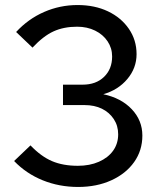

<svg xmlns="http://www.w3.org/2000/svg" viewBox="-20 -731 636 762"><path d="M290 11Q215 11 149.5 -15.5Q84 -42 36 -92L101 -154Q143 -110 186.5 -91.5Q230 -73 289 -73Q336 -73 372.5 -89Q409 -105 429 -133Q449 -161 449 -198Q449 -232 431.5 -258.5Q414 -285 384.5 -299.5Q355 -314 315 -314H230V-395H308Q361 -395 393 -426Q425 -457 425 -507Q425 -540 407 -567Q389 -594 357.5 -609.5Q326 -625 286 -625Q233 -625 192.5 -606.5Q152 -588 109 -542L44 -604Q92 -656 155 -683.5Q218 -711 288 -711Q356 -711 408.5 -686Q461 -661 491.5 -616.5Q522 -572 522 -516Q522 -461 485.5 -417.5Q449 -374 390 -357Q461 -342 503 -297.5Q545 -253 545 -193Q545 -134 512.5 -88Q480 -42 422 -15.5Q364 11 290 11Z"/></svg>

Font: Red Hat Display Medium
Style: Regular
Weight: 500
Designer: Pentagram, MCKL
Foundry: Pentagram, MCKL
Version: Version 1.023